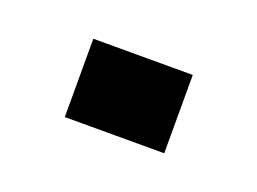

<svg xmlns="http://www.w3.org/2000/svg" viewBox="-35 -147 274 205"><g transform="rotate(20 102.5 -44.5)"><path d="M46 0V-89H159V0Z"/></g></svg>

Font: Big Shoulders Display
Style: Regular
Weight: 400
Designer: Patric King
Foundry: XO Type Co
Version: Version 1.000; ttfautohint (v1.8.2)